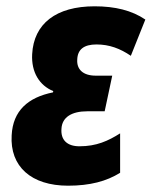

<svg xmlns="http://www.w3.org/2000/svg" viewBox="-20 -579 481 609"><path d="M196 10C265 10 318 -4 361 -31V-156C323 -132 286 -115 232 -115C193 -115 172 -135 175 -171C177 -207 207 -226 257 -226H312L336 -339H284C242 -339 223 -360 225 -390C226 -422 246 -438 286 -438C327 -438 361 -425 395 -402L441 -517C398 -546 345 -559 280 -559C158 -559 87 -504 82 -407C79 -350 105 -308 149 -290L148 -286C69 -270 21 -228 17 -150C11 -51 79 10 196 10Z"/></svg>

Font: Noto Sans SemiCondensed ExtraBold
Style: Italic
Weight: 800
Width: 4
Italic angle: -12°
Designer: Monotype Design Team
Foundry: Monotype Imaging Inc.
Version: Version 2.013